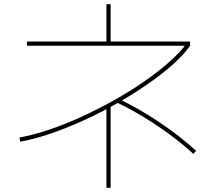

<svg xmlns="http://www.w3.org/2000/svg" viewBox="-20 -820 1040 920"><path d="M73 -161Q139 -173 215 -198.5Q291 -224 370.5 -260.5Q450 -297 527 -340Q604 -383 671.5 -430Q739 -477 791.5 -523.5Q844 -570 875 -613L881 -601H109V-621H490V-800H510V-621H891V-601Q860 -557 806.5 -509.5Q753 -462 684 -414.5Q615 -367 537.5 -323Q460 -279 379.5 -242.5Q299 -206 221.5 -179.5Q144 -153 77 -141ZM490 80V-314H510V80ZM906 -83Q855 -130 795.5 -174Q736 -218 672 -257Q608 -296 540 -329L548 -347Q652 -296 746.5 -232.5Q841 -169 920 -97Z"/></svg>

Font: M PLUS 2 Thin
Style: Regular
Weight: 100
Designer: Coji Morishita
Foundry: UNDERFOREST DESIGN
Version: Version 1.001